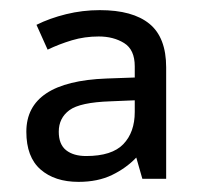

<svg xmlns="http://www.w3.org/2000/svg" viewBox="-20 -742 397 379"><path d="M177 -722Q242 -722 275 -695Q308 -668 308 -609V-389H261L249 -431Q229 -410 201 -396.5Q173 -383 135 -383Q88 -383 60 -407.5Q32 -432 32 -482Q32 -581 190 -587L246 -589V-611Q246 -644 225 -657Q204 -670 175 -670Q147 -670 122 -662.5Q97 -655 74 -644L52 -693Q78 -706 110.5 -714Q143 -722 177 -722ZM198 -542Q138 -540 117 -524.5Q96 -509 96 -482Q96 -457 110.5 -445.5Q125 -434 150 -434Q201 -434 223.5 -457.5Q246 -481 246 -521V-544Z"/></svg>

Font: Noto Sans Carian
Style: Regular
Weight: 400
Designer: Monotype Design Team
Foundry: Monotype Imaging Inc.
Version: Version 2.002; ttfautohint (v1.8.4.7-5d5b)